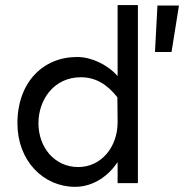

<svg xmlns="http://www.w3.org/2000/svg" viewBox="-20 -723 746 758"><path d="M298.8 -418C358.4 -418 403.3 -389.6 443.4 -338.9L444.3 -245.1V-240.2C444.3 -141.6 378.9 -63.5 289.1 -63.5C194.3 -63.5 131.8 -142.6 131.8 -236.3C131.8 -331.1 194.3 -418 298.8 -418ZM444.3 -422.9C402.3 -469.7 339.8 -498 284.2 -498C150.4 -498 48.8 -398.4 48.8 -236.3C48.8 -87.9 151.4 14.6 276.4 14.6C350.6 14.6 410.2 -31.2 444.3 -83V0H524.4V-703.1H444.3ZM657.2 -517.6 686.5 -701.2H601.6L591.8 -517.6Z"/></svg>

Font: Sen-gleads
Style: Italic
Weight: 400
Designer: Kosal Sen, Philatype
Foundry: Philatype
Version: Version 1.004; ttfautohint (v1.8.3)